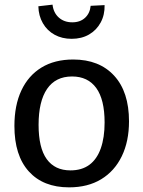

<svg xmlns="http://www.w3.org/2000/svg" viewBox="-20 -796 616 826"><path d="M295 -540Q407 -540 471 -470.5Q535 -401 535 -274Q535 -188 504 -124Q473 -60 415.5 -25Q358 10 277 10Q166 10 104 -58.5Q42 -127 42 -254Q42 -343 72 -407Q102 -471 158.5 -505.5Q215 -540 295 -540ZM290 -467Q219 -467 182.5 -413.5Q146 -360 146 -259Q146 -160 181 -111.5Q216 -63 283 -63Q332 -63 364.5 -87Q397 -111 413.5 -157.5Q430 -204 430 -269Q430 -368 394 -417.5Q358 -467 290 -467ZM288 -629Q247 -629 215 -646.5Q183 -664 164.5 -696Q146 -728 145 -769L206 -776Q210 -741 233 -720.5Q256 -700 291 -700Q325 -700 346 -719.5Q367 -739 370 -771L430 -774Q431 -732 413 -699Q395 -666 363 -647.5Q331 -629 288 -629Z"/></svg>

Font: Bitter Thin Medium
Style: Regular
Weight: 500
Version: Version 3.021